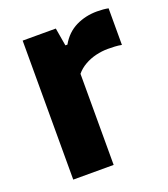

<svg xmlns="http://www.w3.org/2000/svg" viewBox="-108 -632 621 710"><g transform="rotate(-20 202.5 -277.0)"><path d="M59.5 0V-547H190L202 -476.5H210Q233 -517 271 -535.8Q309 -554.5 354.5 -554.5Q367 -554.5 378.5 -553.5Q390 -552.5 399 -550.5V-406.5Q386.5 -409 372.2 -409.8Q358 -410.5 345 -410.5Q321.5 -410.5 297.5 -404.8Q273.5 -399 253 -387.2Q232.5 -375.5 218.5 -358.5V0Z"/></g></svg>

Font: Encode Sans Condensed Thin
Style: Bold
Weight: 700
Version: Version 3.002